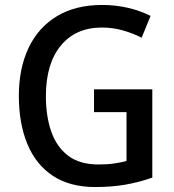

<svg xmlns="http://www.w3.org/2000/svg" viewBox="-20 -810 702 774"><path d="M359 -450H594V-94Q540 -75 485 -65.5Q430 -56 364 -56Q262 -56 193.5 -101Q125 -146 90.5 -229Q56 -312 56 -424Q56 -534 95 -616.5Q134 -699 209 -744.5Q284 -790 392 -790Q446 -790 495.5 -778.5Q545 -767 587 -746L551 -658Q516 -676 475 -687.5Q434 -699 391 -699Q285 -699 225 -626Q165 -553 165 -422Q165 -342 186.5 -280Q208 -218 254.5 -182.5Q301 -147 377 -147Q414 -147 440.5 -151Q467 -155 490 -161V-358H359Z"/></svg>

Font: Noto Sans Malayalam UI SemiCondensed Medium
Style: Regular
Weight: 500
Width: 4
Designer: Jelle Bosma - Monotype Design Team
Foundry: Monotype Imaging Inc.
Version: Version 2.104; ttfautohint (v1.8.4.7-5d5b)